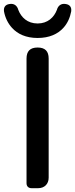

<svg xmlns="http://www.w3.org/2000/svg" viewBox="-42 -986 393 1006"><path d="M213 -368V-679C213 -718 194 -737 155 -737C116 -737 97 -718 97 -679V-26C97 -10 107 0 123 0H155H158C191 0 213 -22 213 -55ZM21 -840C50 -808 94 -787 155 -787C217 -787 261 -808 290 -840C312 -864 325 -894 331 -926C334 -948 324 -962 302 -965C279 -969 262 -957 256 -934C241 -895 208 -863 155 -863C102 -863 69 -895 54 -934C48 -957 31 -969 8 -965C-14 -962 -24 -948 -21 -926C-15 -894 -1 -864 21 -840Z"/></svg>

Font: GenSenRounded2 TW M
Style: Regular
Weight: 500
Version: Version 2.100;PS 2.1;hotconv 16.6.51;makeotf.lib2.5.65220 DE